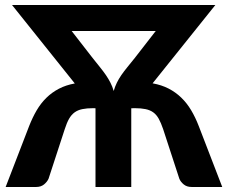

<svg xmlns="http://www.w3.org/2000/svg" viewBox="-20 -745 907 765"><path d="M349 -514Q365 -494 378.2 -477.5Q391.5 -461 402 -445.8Q412.5 -430.5 420.2 -415.2Q428 -400 433 -382.5Q438 -400 445.5 -415.2Q453 -430.5 463.5 -445.8Q474 -461 487.5 -477.5Q501 -494 517 -514L600.5 -621.5H265.5ZM865.5 0H743.5Q724.5 0 712 -10.2Q699.5 -20.5 694.5 -33L630 -230.5Q621.5 -255.5 612.5 -271.8Q603.5 -288 590.8 -297.2Q578 -306.5 560 -310.2Q542 -314 516.5 -314H509L508.5 -313.5H503V0H360.5V-313.5H357.5L357 -314H351.5Q326 -314 308 -310.2Q290 -306.5 277.2 -297.2Q264.5 -288 255.2 -271.8Q246 -255.5 238 -230.5L173.5 -33Q168 -20.5 155.5 -10.2Q143 0 124 0H2.5L96 -242.5Q109.5 -277 126.2 -305.5Q143 -334 165 -355.5Q187 -377 214.8 -391.5Q242.5 -406 278 -412.5L28 -725H838L588 -413Q624 -406.5 652 -392Q680 -377.5 702.2 -356Q724.5 -334.5 741.5 -306Q758.5 -277.5 772 -242.5Z"/></svg>

Font: Lato 2
Style: Regular
Weight: 800
Designer: Lukasz Dziedzic with Adam Twardoch and Botio Nikoltchev
Foundry: tyPoland Lukasz Dziedzic
Version: Version 2.015; 2015-08-06; http://www.latofonts.com/